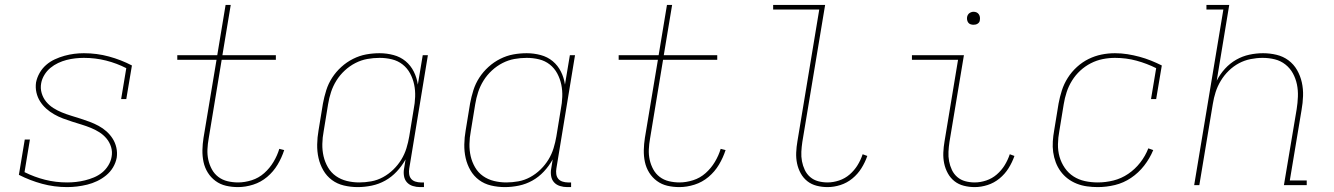

<svg xmlns="http://www.w3.org/2000/svg" viewBox="-20 -755 5440 783"><path d="M254 8Q201 8 151.5 -5.5Q102 -19 57 -42L81 -186H102L80 -53Q120 -33 163.5 -22Q207 -11 254 -11Q272 -11 290 -13Q308 -15 326.5 -19.5Q345 -24 363 -31.5Q381 -39 396 -51Q411 -63 421.5 -80Q432 -97 435 -115Q439 -136 433 -155.5Q427 -175 414.5 -190Q402 -205 385.5 -215.5Q369 -226 350.5 -233.5Q332 -241 312.5 -247Q293 -253 274 -259Q255 -265 236.5 -272Q218 -279 200.5 -289Q183 -299 168.5 -312Q154 -325 143.5 -341.5Q133 -358 128.5 -378Q124 -398 127 -419Q131 -439 141.5 -457.5Q152 -476 168 -490Q184 -504 203.5 -513Q223 -522 243 -527.5Q263 -533 282.5 -535.5Q302 -538 322 -538Q375 -538 424.5 -524.5Q474 -511 518 -488L495 -351H474L495 -477Q456 -497 412.5 -508Q369 -519 322 -519Q305 -519 287 -517Q269 -515 251.5 -510.5Q234 -506 217 -498Q200 -490 185.5 -478Q171 -466 161 -449.5Q151 -433 148 -416Q144 -395 150 -375Q156 -355 168.5 -340Q181 -325 197.5 -314.5Q214 -304 232.5 -296.5Q251 -289 270.5 -283Q290 -277 309 -271Q328 -265 346.5 -258Q365 -251 382.5 -241.5Q400 -232 414.5 -219Q429 -206 439.5 -189.5Q450 -173 454.5 -153Q459 -133 456 -112Q452 -91 441 -72.5Q430 -54 413 -40Q396 -26 376 -16.5Q356 -7 335.5 -2Q315 3 294.5 5.5Q274 8 254 8Z M951 8Q925 8 901.5 2.5Q878 -3 859 -17Q840 -31 827.5 -51Q815 -71 810 -94.5Q805 -118 805.5 -143Q806 -168 810 -193L863 -511H703V-530H866L900 -735H921L887 -530H1105V-511H884L831 -190Q827 -168 826 -146Q825 -124 829.5 -103.5Q834 -83 844 -64.5Q854 -46 870.5 -33.5Q887 -21 908 -16Q929 -11 951 -11Q978 -11 1006.5 -20Q1035 -29 1057.5 -49Q1080 -69 1095.5 -95Q1111 -121 1119 -148L1139 -143Q1129 -112 1112 -83.5Q1095 -55 1069.5 -33.5Q1044 -12 1012.5 -2Q981 8 951 8Z M1439 8Q1410 8 1382.5 1.5Q1355 -5 1333.5 -21Q1312 -37 1298.5 -60.5Q1285 -84 1279 -110.5Q1273 -137 1273.5 -166Q1274 -195 1279 -223L1297 -333Q1302 -360 1310.5 -387Q1319 -414 1334.5 -438Q1350 -462 1372 -482Q1394 -502 1420 -515Q1446 -528 1473 -533Q1500 -538 1528 -538Q1557 -538 1585 -530.5Q1613 -523 1634 -505.5Q1655 -488 1667.5 -463Q1680 -438 1684 -410L1704 -530H1725L1649 -68Q1647 -57 1648.5 -45.5Q1650 -34 1656.5 -26Q1663 -18 1674 -14.5Q1685 -11 1696 -11H1709V8H1693Q1678 8 1663.5 3.5Q1649 -1 1639.5 -11.5Q1630 -22 1627.5 -37.5Q1625 -53 1628 -68L1634 -105Q1619 -78 1598 -55.5Q1577 -33 1551 -18.5Q1525 -4 1496 2Q1467 8 1439 8ZM1445 -11Q1469 -11 1494 -15.5Q1519 -20 1542 -32.5Q1565 -45 1584 -63.5Q1603 -82 1616.5 -104Q1630 -126 1637.5 -150.5Q1645 -175 1649 -199L1667 -309Q1672 -334 1673 -360Q1674 -386 1669 -410Q1664 -434 1652.5 -455.5Q1641 -477 1622 -492Q1603 -507 1578.5 -513Q1554 -519 1528 -519Q1503 -519 1478 -514.5Q1453 -510 1429.5 -498Q1406 -486 1386 -467.5Q1366 -449 1352 -426.5Q1338 -404 1330 -379.5Q1322 -355 1318 -330L1300 -220Q1295 -194 1294.5 -168Q1294 -142 1299.5 -118Q1305 -94 1317.5 -72.5Q1330 -51 1350 -37Q1370 -23 1394.5 -17Q1419 -11 1445 -11Z M2039 8Q2010 8 1982.5 1.5Q1955 -5 1933.5 -21Q1912 -37 1898.5 -60.5Q1885 -84 1879 -110.5Q1873 -137 1873.5 -166Q1874 -195 1879 -223L1897 -333Q1902 -360 1910.5 -387Q1919 -414 1934.5 -438Q1950 -462 1972 -482Q1994 -502 2020 -515Q2046 -528 2073 -533Q2100 -538 2128 -538Q2157 -538 2185 -530.5Q2213 -523 2234 -505.5Q2255 -488 2267.5 -463Q2280 -438 2284 -410L2304 -530H2325L2249 -68Q2247 -57 2248.5 -45.5Q2250 -34 2256.5 -26Q2263 -18 2274 -14.5Q2285 -11 2296 -11H2309V8H2293Q2278 8 2263.5 3.5Q2249 -1 2239.5 -11.5Q2230 -22 2227.5 -37.5Q2225 -53 2228 -68L2234 -105Q2219 -78 2198 -55.5Q2177 -33 2151 -18.5Q2125 -4 2096 2Q2067 8 2039 8ZM2045 -11Q2069 -11 2094 -15.5Q2119 -20 2142 -32.5Q2165 -45 2184 -63.5Q2203 -82 2216.5 -104Q2230 -126 2237.5 -150.5Q2245 -175 2249 -199L2267 -309Q2272 -334 2273 -360Q2274 -386 2269 -410Q2264 -434 2252.5 -455.5Q2241 -477 2222 -492Q2203 -507 2178.5 -513Q2154 -519 2128 -519Q2103 -519 2078 -514.5Q2053 -510 2029.5 -498Q2006 -486 1986 -467.5Q1966 -449 1952 -426.5Q1938 -404 1930 -379.5Q1922 -355 1918 -330L1900 -220Q1895 -194 1894.5 -168Q1894 -142 1899.5 -118Q1905 -94 1917.5 -72.5Q1930 -51 1950 -37Q1970 -23 1994.5 -17Q2019 -11 2045 -11Z M2751 8Q2725 8 2701.5 2.5Q2678 -3 2659 -17Q2640 -31 2627.5 -51Q2615 -71 2610 -94.5Q2605 -118 2605.5 -143Q2606 -168 2610 -193L2663 -511H2503V-530H2666L2700 -735H2721L2687 -530H2905V-511H2684L2631 -190Q2627 -168 2626 -146Q2625 -124 2629.5 -103.5Q2634 -83 2644 -64.5Q2654 -46 2670.5 -33.5Q2687 -21 2708 -16Q2729 -11 2751 -11Q2778 -11 2806.5 -20Q2835 -29 2857.5 -49Q2880 -69 2895.5 -95Q2911 -121 2919 -148L2939 -143Q2929 -112 2912 -83.5Q2895 -55 2869.5 -33.5Q2844 -12 2812.5 -2Q2781 8 2751 8Z M3355 8Q3332 8 3310.5 2.5Q3289 -3 3272.5 -16Q3256 -29 3245.5 -48Q3235 -67 3230.5 -88.5Q3226 -110 3227 -133Q3228 -156 3232 -179L3321 -716H3133V-735H3345L3252 -176Q3249 -156 3248 -136Q3247 -116 3250.5 -97.5Q3254 -79 3262 -62Q3270 -45 3284 -33Q3298 -21 3316.5 -16Q3335 -11 3355 -11Q3378 -11 3402 -19Q3426 -27 3445 -43.5Q3464 -60 3477 -81Q3490 -102 3498 -126L3517 -119Q3508 -93 3493 -69Q3478 -45 3456 -27Q3434 -9 3407.5 -0.5Q3381 8 3355 8Z M3955 8Q3932 8 3910.5 2.5Q3889 -3 3872.5 -16Q3856 -29 3845.5 -48Q3835 -67 3830.5 -88.5Q3826 -110 3827 -133Q3828 -156 3832 -179L3887 -511H3699V-530H3911L3852 -176Q3849 -156 3848 -136Q3847 -116 3850.5 -97.5Q3854 -79 3862 -62Q3870 -45 3884 -33Q3898 -21 3916.5 -16Q3935 -11 3955 -11Q3978 -11 4002 -19Q4026 -27 4045 -43.5Q4064 -60 4077 -81Q4090 -102 4098 -126L4117 -119Q4108 -93 4093 -69Q4078 -45 4056 -27Q4034 -9 4007.5 -0.5Q3981 8 3955 8ZM3950 -654Q3944 -654 3938 -656Q3932 -658 3928.5 -663Q3925 -668 3924 -674Q3923 -680 3924 -686Q3925 -691 3927.5 -695Q3930 -699 3933.5 -701.5Q3937 -704 3941.5 -705.5Q3946 -707 3950 -707Q3957 -707 3962.5 -704.5Q3968 -702 3971.5 -697Q3975 -692 3976 -686Q3977 -680 3976 -674Q3976 -669 3973.5 -665Q3971 -661 3967 -658.5Q3963 -656 3959 -655Q3955 -654 3950 -654Z M4457 8Q4435 8 4413 5Q4391 2 4371 -6Q4351 -14 4334.5 -26.5Q4318 -39 4305.5 -56Q4293 -73 4285.5 -93Q4278 -113 4275 -134.5Q4272 -156 4273.5 -178.5Q4275 -201 4279 -223L4297 -333Q4302 -360 4310.5 -386.5Q4319 -413 4334.5 -437.5Q4350 -462 4372 -482Q4394 -502 4419.5 -514.5Q4445 -527 4472 -532.5Q4499 -538 4527 -538Q4553 -538 4578 -534Q4603 -530 4627 -523.5Q4651 -517 4673.5 -508Q4696 -499 4718 -488L4695 -351H4674L4695 -477Q4657 -496 4615 -507.5Q4573 -519 4527 -519Q4502 -519 4477 -514Q4452 -509 4428.5 -497Q4405 -485 4385.5 -467Q4366 -449 4352 -426.5Q4338 -404 4330 -379.5Q4322 -355 4318 -330L4300 -220Q4295 -194 4294.5 -167Q4294 -140 4301 -115.5Q4308 -91 4322.5 -70Q4337 -49 4358 -35.5Q4379 -22 4404.5 -16.5Q4430 -11 4457 -11Q4489 -11 4521 -19Q4553 -27 4581 -46Q4609 -65 4630 -92Q4651 -119 4663 -150L4683 -143Q4669 -109 4646 -79.5Q4623 -50 4592.5 -29.5Q4562 -9 4527 -0.5Q4492 8 4457 8Z M4850 0 4969 -716H4900V-735H4993L4942 -426Q4955 -452 4975.5 -474.5Q4996 -497 5021.5 -511.5Q5047 -526 5075 -532Q5103 -538 5131 -538Q5159 -538 5186 -531.5Q5213 -525 5234.5 -509Q5256 -493 5269.5 -469.5Q5283 -446 5289 -419Q5295 -392 5294 -363.5Q5293 -335 5288 -307L5240 -19H5309V0H5216L5268 -310Q5272 -335 5273 -361Q5274 -387 5269 -411Q5264 -435 5252.5 -456Q5241 -477 5222 -492Q5203 -507 5179 -513Q5155 -519 5129 -519Q5105 -519 5080 -514Q5055 -509 5032.5 -497Q5010 -485 4991 -466.5Q4972 -448 4958.5 -425.5Q4945 -403 4937.5 -379.5Q4930 -356 4926 -331L4871 0Z"/></svg>

Font: Iosevka Curly Slab ThEx
Style: Italic
Weight: 100
Width: 7
Italic angle: -9°
Monospace: yes
Designer: Belleve Invis
Foundry: Belleve Invis
Version: Version 11.1.0; ttfautohint (v1.8.3)